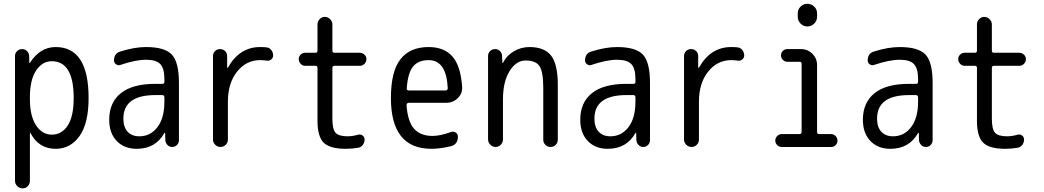

<svg xmlns="http://www.w3.org/2000/svg" viewBox="-20 -780 5540 1019"><path d="M138.7 -264.6V-254.9Q138.7 -164.1 171.4 -114.7Q204.1 -65.4 254.9 -65.4Q307.6 -65.4 339.4 -113.8Q371.1 -162.1 371.1 -259.8Q371.1 -455.1 254.9 -455.1Q204.1 -455.1 171.4 -405.3Q138.7 -355.5 138.7 -264.6ZM59.6 179.7V-483.4Q59.6 -498 70.8 -508.8Q82 -519.5 96.7 -519.5Q112.3 -519.5 123 -509.3Q133.8 -499 134.8 -483.4L135.7 -446.3Q135.7 -445.3 136.7 -445.3Q138.7 -445.3 138.7 -446.3Q192.4 -530.3 275.4 -530.3Q450.2 -530.3 450.2 -259.8Q450.2 -125 401.9 -57.6Q353.5 9.8 275.4 9.8Q185.5 9.8 141.6 -74.2Q141.6 -75.2 139.6 -75.2Q138.7 -75.2 138.7 -74.2V179.7Q138.7 196.3 127.4 208Q116.2 219.7 100.1 219.7Q84 219.7 71.8 208Q59.6 196.3 59.6 179.7Z M804.7 -275.4Q634.8 -275.4 634.8 -150.4Q634.8 -105.5 657.2 -81.1Q679.7 -56.6 719.7 -56.6Q778.3 -56.6 815.4 -105Q852.5 -153.3 852.5 -240.2V-263.7Q852.5 -274.4 841.8 -275.4ZM705.1 9.8Q639.6 9.8 599.6 -31.7Q559.6 -73.2 559.6 -144.5Q559.6 -235.4 621.1 -285.2Q682.6 -335 804.7 -335H841.8Q852.5 -335 852.5 -345.7V-360.4Q852.5 -417 830.6 -439.9Q808.6 -462.9 754.9 -462.9Q700.2 -462.9 619.1 -435.5Q607.4 -430.7 596.2 -438.5Q585 -446.3 585 -459Q585 -497.1 619.1 -506.8Q693.4 -530.3 754.9 -530.3Q854.5 -530.3 892.1 -490.2Q929.7 -450.2 929.7 -339.8V-36.1Q929.7 -21.5 919.4 -10.7Q909.2 0 894 0Q878.9 0 868.7 -10.7Q858.4 -21.5 857.4 -36.1L856.4 -74.2Q856.4 -75.2 855.5 -75.2Q853.5 -75.2 852.5 -74.2Q805.7 9.8 705.1 9.8Z M1150.4 0Q1133.8 0 1122.1 -11.7Q1110.4 -23.4 1110.4 -39.1V-482.4Q1110.4 -498 1121.1 -508.8Q1131.8 -519.5 1147.9 -519.5Q1164.1 -519.5 1174.8 -508.8Q1185.5 -498 1185.5 -482.4V-420.9Q1185.5 -419.9 1186.5 -419.9Q1188.5 -419.9 1189.5 -420.9Q1251 -530.3 1360.4 -530.3Q1384.8 -530.3 1396.5 -528.3Q1411.1 -526.4 1420.4 -513.7Q1429.7 -501 1429.7 -485.4Q1429.7 -472.7 1419.4 -464.4Q1409.2 -456.1 1396.5 -458Q1378.9 -460.9 1360.4 -460.9Q1287.1 -460.9 1238.3 -399.9Q1189.5 -338.9 1189.5 -240.2V-39.1Q1189.5 -22.5 1177.7 -11.2Q1166 0 1150.4 0Z M1599.6 -430.7Q1585.9 -430.7 1575.7 -441.4Q1565.4 -452.1 1565.4 -466.3Q1565.4 -480.5 1575.7 -490.2Q1585.9 -500 1599.6 -500H1654.3Q1665 -500 1665 -510.7V-650.4Q1665 -667 1676.8 -678.7Q1688.5 -690.4 1704.1 -690.4Q1719.7 -690.4 1731.9 -678.2Q1744.1 -666 1744.1 -650.4V-510.7Q1744.1 -500 1754.9 -500H1889.6Q1903.3 -500 1914.1 -490.2Q1924.8 -480.5 1924.8 -466.3Q1924.8 -452.1 1914.6 -441.4Q1904.3 -430.7 1889.6 -430.7H1754.9Q1744.1 -430.7 1744.1 -419.9V-150.4Q1744.1 -94.7 1760.7 -75.7Q1777.3 -56.6 1825.2 -56.6Q1850.6 -56.6 1881.8 -65.4Q1894.5 -68.4 1904.8 -60.5Q1915 -52.7 1915 -40Q1915 -24.4 1906.2 -11.7Q1897.5 1 1881.8 3.9Q1848.6 9.8 1815.4 9.8Q1731.4 9.8 1698.2 -22.5Q1665 -54.7 1665 -139.6V-419.9Q1665 -430.7 1654.3 -430.7Z M2254.9 -460.9Q2200.2 -460.9 2172.4 -427.2Q2144.5 -393.6 2138.7 -310.5Q2138.7 -299.8 2149.4 -299.8H2344.7Q2355.5 -299.8 2356.4 -311.5Q2349.6 -460.9 2254.9 -460.9ZM2269.5 9.8Q2054.7 9.8 2054.7 -259.8Q2054.7 -400.4 2105 -465.3Q2155.3 -530.3 2254.9 -530.3Q2336.9 -530.3 2380.9 -480.5Q2424.8 -430.7 2432.6 -320.3Q2435.5 -285.2 2410.2 -259.8Q2384.8 -234.4 2347.7 -234.4H2149.4Q2138.7 -234.4 2137.7 -221.7Q2143.6 -134.8 2177.7 -96.7Q2211.9 -58.6 2275.4 -58.6Q2316.4 -58.6 2373 -79.1Q2386.7 -84 2398.4 -76.7Q2410.2 -69.3 2410.2 -54.7Q2410.2 -13.7 2373 -3.9Q2314.5 9.8 2269.5 9.8Z M2570.3 -40V-483.4Q2570.3 -498 2581.1 -508.8Q2591.8 -519.5 2607.4 -519.5Q2623 -519.5 2633.3 -509.3Q2643.6 -499 2644.5 -483.4L2646.5 -446.3Q2646.5 -445.3 2647.5 -445.3Q2649.4 -445.3 2649.4 -446.3Q2668 -484.4 2706.5 -507.3Q2745.1 -530.3 2790 -530.3Q2869.1 -530.3 2904.8 -484.9Q2940.4 -439.5 2940.4 -330.1V-38.1Q2940.4 -22.5 2929.2 -11.2Q2918 0 2901.9 0Q2885.7 0 2874.5 -11.2Q2863.3 -22.5 2863.3 -38.1V-311.5Q2863.3 -399.4 2843.3 -429.2Q2823.2 -459 2769.5 -459Q2719.7 -459 2684.6 -402.8Q2649.4 -346.7 2649.4 -252V-40Q2649.4 -23.4 2637.7 -11.7Q2626 0 2609.9 0Q2593.8 0 2582 -12.2Q2570.3 -24.4 2570.3 -40Z M3304.7 -275.4Q3134.8 -275.4 3134.8 -150.4Q3134.8 -105.5 3157.2 -81.1Q3179.7 -56.6 3219.7 -56.6Q3278.3 -56.6 3315.4 -105Q3352.5 -153.3 3352.5 -240.2V-263.7Q3352.5 -274.4 3341.8 -275.4ZM3205.1 9.8Q3139.6 9.8 3099.6 -31.7Q3059.6 -73.2 3059.6 -144.5Q3059.6 -235.4 3121.1 -285.2Q3182.6 -335 3304.7 -335H3341.8Q3352.5 -335 3352.5 -345.7V-360.4Q3352.5 -417 3330.6 -439.9Q3308.6 -462.9 3254.9 -462.9Q3200.2 -462.9 3119.1 -435.5Q3107.4 -430.7 3096.2 -438.5Q3085 -446.3 3085 -459Q3085 -497.1 3119.1 -506.8Q3193.4 -530.3 3254.9 -530.3Q3354.5 -530.3 3392.1 -490.2Q3429.7 -450.2 3429.7 -339.8V-36.1Q3429.7 -21.5 3419.4 -10.7Q3409.2 0 3394 0Q3378.9 0 3368.7 -10.7Q3358.4 -21.5 3357.4 -36.1L3356.4 -74.2Q3356.4 -75.2 3355.5 -75.2Q3353.5 -75.2 3352.5 -74.2Q3305.7 9.8 3205.1 9.8Z M3650.4 0Q3633.8 0 3622.1 -11.7Q3610.4 -23.4 3610.4 -39.1V-482.4Q3610.4 -498 3621.1 -508.8Q3631.8 -519.5 3647.9 -519.5Q3664.1 -519.5 3674.8 -508.8Q3685.5 -498 3685.5 -482.4V-420.9Q3685.5 -419.9 3686.5 -419.9Q3688.5 -419.9 3689.5 -420.9Q3751 -530.3 3860.4 -530.3Q3884.8 -530.3 3896.5 -528.3Q3911.1 -526.4 3920.4 -513.7Q3929.7 -501 3929.7 -485.4Q3929.7 -472.7 3919.4 -464.4Q3909.2 -456.1 3896.5 -458Q3878.9 -460.9 3860.4 -460.9Q3787.1 -460.9 3738.3 -399.9Q3689.5 -338.9 3689.5 -240.2V-39.1Q3689.5 -22.5 3677.7 -11.2Q3666 0 3650.4 0Z M4128.9 0Q4115.2 0 4105 -9.8Q4094.7 -19.5 4094.7 -33.7Q4094.7 -47.9 4105 -58.1Q4115.2 -68.4 4128.9 -68.4H4222.7Q4233.4 -68.4 4234.4 -79.1V-441.4Q4234.4 -452.1 4222.7 -452.1H4159.2Q4145.5 -452.1 4135.3 -461.9Q4125 -471.7 4125 -485.8Q4125 -500 4134.8 -509.8Q4144.5 -519.5 4159.2 -519.5H4231.4Q4266.6 -519.5 4291.5 -494.6Q4316.4 -469.7 4316.4 -434.6V-79.1Q4316.4 -68.4 4327.1 -68.4H4390.6Q4404.3 -68.4 4414.6 -58.1Q4424.8 -47.9 4424.8 -33.7Q4424.8 -19.5 4415 -9.8Q4405.3 0 4390.6 0ZM4213.9 -709Q4213.9 -730.5 4229 -745.1Q4244.1 -759.8 4265.1 -759.8Q4286.1 -759.8 4301.3 -745.1Q4316.4 -730.5 4316.4 -709V-691.4Q4316.4 -669.9 4301.3 -654.8Q4286.1 -639.6 4265.1 -639.6Q4244.1 -639.6 4229 -654.8Q4213.9 -669.9 4213.9 -691.4Z M4804.7 -275.4Q4634.8 -275.4 4634.8 -150.4Q4634.8 -105.5 4657.2 -81.1Q4679.7 -56.6 4719.7 -56.6Q4778.3 -56.6 4815.4 -105Q4852.5 -153.3 4852.5 -240.2V-263.7Q4852.5 -274.4 4841.8 -275.4ZM4705.1 9.8Q4639.6 9.8 4599.6 -31.7Q4559.6 -73.2 4559.6 -144.5Q4559.6 -235.4 4621.1 -285.2Q4682.6 -335 4804.7 -335H4841.8Q4852.5 -335 4852.5 -345.7V-360.4Q4852.5 -417 4830.6 -439.9Q4808.6 -462.9 4754.9 -462.9Q4700.2 -462.9 4619.1 -435.5Q4607.4 -430.7 4596.2 -438.5Q4585 -446.3 4585 -459Q4585 -497.1 4619.1 -506.8Q4693.4 -530.3 4754.9 -530.3Q4854.5 -530.3 4892.1 -490.2Q4929.7 -450.2 4929.7 -339.8V-36.1Q4929.7 -21.5 4919.4 -10.7Q4909.2 0 4894 0Q4878.9 0 4868.7 -10.7Q4858.4 -21.5 4857.4 -36.1L4856.4 -74.2Q4856.4 -75.2 4855.5 -75.2Q4853.5 -75.2 4852.5 -74.2Q4805.7 9.8 4705.1 9.8Z M5099.6 -430.7Q5085.9 -430.7 5075.7 -441.4Q5065.4 -452.1 5065.4 -466.3Q5065.4 -480.5 5075.7 -490.2Q5085.9 -500 5099.6 -500H5154.3Q5165 -500 5165 -510.7V-650.4Q5165 -667 5176.8 -678.7Q5188.5 -690.4 5204.1 -690.4Q5219.7 -690.4 5231.9 -678.2Q5244.1 -666 5244.1 -650.4V-510.7Q5244.1 -500 5254.9 -500H5389.6Q5403.3 -500 5414.1 -490.2Q5424.8 -480.5 5424.8 -466.3Q5424.8 -452.1 5414.6 -441.4Q5404.3 -430.7 5389.6 -430.7H5254.9Q5244.1 -430.7 5244.1 -419.9V-150.4Q5244.1 -94.7 5260.7 -75.7Q5277.3 -56.6 5325.2 -56.6Q5350.6 -56.6 5381.8 -65.4Q5394.5 -68.4 5404.8 -60.5Q5415 -52.7 5415 -40Q5415 -24.4 5406.2 -11.7Q5397.5 1 5381.8 3.9Q5348.6 9.8 5315.4 9.8Q5231.4 9.8 5198.2 -22.5Q5165 -54.7 5165 -139.6V-419.9Q5165 -430.7 5154.3 -430.7Z"/></svg>

Font: Rounded-X Mgen+ 2m regular
Style: Regular
Weight: 400
Designer: [Source Han Sans]
Ryoko NISHIZUKA  (kana & ideographs); Paul D. Hunt (Latin, Greek & Cyrillic); Wenlong ZHANG  (bopomofo
Version: Version 1.059.20150602